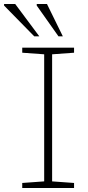

<svg xmlns="http://www.w3.org/2000/svg" viewBox="-60 -947 444 967"><path d="M313 -25.5V0H52V-25.5L162.5 -33.5V-673.5L52 -681.5V-707H313V-681.5L202.5 -673.5V-33.5ZM138 -764H112.5L-39.5 -919V-927H16.5ZM256.5 -764H234.5L125 -919V-927H176.5Z"/></svg>

Font: Newsreader 6pt ExtraLight
Style: Regular
Weight: 275
Designer: Hugues Gentile
Foundry: Production Type
Version: Version 1.003; ttfautohint (v1.8.3)